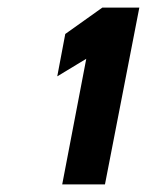

<svg xmlns="http://www.w3.org/2000/svg" viewBox="-20 -851 385 503"><path d="M130 -651 206 -697 143 -368H255L345 -831H248L151 -762Z"/></svg>

Font: Charger EcoBlack
Style: Obl
Weight: 1000
Designer: Jasper
Foundry: Cannot Into Space Fonts
Version: Version 1.1